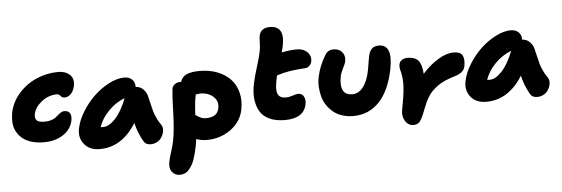

<svg xmlns="http://www.w3.org/2000/svg" viewBox="-61 -976 4357 1489"><g transform="rotate(-5 2118.0 -231.5)"><path d="M256.8 -34.2Q203.6 -34.2 160.9 -46.9Q118.2 -59.6 90.6 -82.3Q63 -105 45.7 -136.2Q28.3 -167.5 25.6 -204.6Q22.9 -241.7 29.8 -283.2Q46.4 -365.7 104.2 -431.6Q162.1 -497.6 243.4 -532.7Q324.7 -567.9 413.1 -567.9Q468.3 -567.9 502.2 -537.4Q536.1 -506.8 524.9 -449.2Q516.1 -408.7 493.9 -387.5Q471.7 -366.2 446.8 -366.2Q435.1 -366.2 426.8 -370.8Q418.5 -375.5 414.8 -381.1Q411.1 -386.7 404.5 -391.4Q397.9 -396 389.2 -396Q323.2 -396 269.3 -354Q215.3 -312 204.1 -258.8Q198.2 -228 212.6 -210.4Q227.1 -192.9 275.9 -192.9Q304.2 -192.9 326.2 -200Q348.1 -207 361.3 -217Q374.5 -227.1 385.5 -237.1Q396.5 -247.1 408.4 -254.2Q420.4 -261.2 434.1 -261.2Q462.9 -261.2 476.3 -241.9Q489.7 -222.7 481.9 -181.2Q466.8 -114.3 405.3 -74.2Q343.8 -34.2 256.8 -34.2Z M682.6 56.2Q603.5 56.2 562.3 4.9Q521 -46.4 535.6 -117.2Q548.3 -181.2 589.4 -247.3Q630.4 -313.5 684.1 -364.3Q737.8 -415 801 -447.5Q864.3 -480 919.4 -480Q957 -480 979.5 -458.7Q1002 -437.5 1001.5 -399.9Q1036.6 -398.4 1061 -373.5Q1085.4 -348.6 1091.8 -315.9Q1096.7 -297.4 1106 -256.8Q1115.2 -216.3 1120.8 -197.3Q1126.5 -178.2 1140.1 -147.9Q1153.8 -117.7 1173.3 -90.8Q1182.6 -78.1 1184.3 -59.8Q1186 -41.5 1179.4 -22Q1172.9 -2.4 1160.2 14.6Q1147.5 31.7 1126 42.5Q1104.5 53.2 1078.6 53.2Q1040 53.2 1024.4 23.9Q986.3 -41.5 966.8 -122.1Q856.4 56.2 682.6 56.2ZM723.6 -111.8Q770 -111.8 820.1 -166.3Q870.1 -220.7 908.7 -320.8Q837.9 -293.9 782 -236.8Q726.1 -179.7 703.6 -112.8Q709.5 -111.8 723.6 -111.8Z M1518.1 58.1Q1474.1 58.1 1434.1 43.9Q1430.2 76.2 1426.3 94.2Q1420.4 123.5 1415 144.8Q1409.7 166 1401.1 193.1Q1392.6 220.2 1381.8 239Q1371.1 257.8 1357.2 274.9Q1343.3 292 1324.5 300.5Q1305.7 309.1 1283.2 309.1Q1247.1 309.1 1223.9 280.3Q1200.7 251.5 1211.4 199.2Q1217.8 167.5 1232.4 123Q1247.1 78.6 1253.4 45.9Q1270.5 -39.1 1274.2 -172.1Q1277.8 -305.2 1284.2 -357.9Q1287.1 -379.9 1305.4 -394Q1323.7 -408.2 1349.1 -408.2Q1353.5 -408.2 1355.5 -407.2Q1369.1 -448.2 1405.3 -464.1Q1441.4 -480 1507.3 -480Q1583 -480 1644.5 -455.8Q1706.1 -431.6 1745.8 -389.2Q1785.6 -346.7 1801 -285.2Q1816.4 -223.6 1802.2 -151.9Q1791 -92.8 1750.5 -44.9Q1710 2.9 1648.7 30.5Q1587.4 58.1 1518.1 58.1ZM1495.1 -305.2Q1494.6 -305.2 1460.4 -300.8Q1446.8 -232.9 1443.4 -143.1Q1474.6 -121.6 1490.2 -116.2Q1505.9 -110.8 1523.4 -110.8Q1613.3 -110.8 1625.5 -179.2Q1636.7 -233.9 1597.4 -269.5Q1558.1 -305.2 1495.1 -305.2Z M2133.3 -43Q2064 -43 2014.9 -64.9Q1965.8 -86.9 1941.2 -127.2Q1916.5 -167.5 1909.9 -223.6Q1903.3 -279.8 1918 -348.1Q1928.2 -397.9 1951.4 -471.7Q1974.6 -545.4 1982.9 -585.9Q1989.7 -618.2 1990.5 -657Q1991.2 -695.8 1994.1 -710Q2006.3 -772 2078.1 -772Q2135.3 -772 2158.4 -734.9Q2181.6 -697.8 2165 -613.8Q2161.1 -593.8 2153.3 -567.9Q2222.7 -581.1 2271 -581.1Q2322.8 -581.1 2353 -550.5Q2383.3 -520 2375 -478Q2372.1 -459.5 2358.2 -445.6Q2344.2 -431.6 2325.2 -430.2Q2254.4 -426.3 2204.3 -418.2Q2154.3 -410.2 2101.1 -393.1Q2094.7 -364.3 2093.3 -354Q2078.1 -279.8 2093.5 -248.3Q2108.9 -216.8 2154.3 -216.8Q2180.2 -216.8 2209.5 -226.8Q2238.8 -236.8 2251 -236.8Q2281.7 -236.8 2295.4 -211.7Q2309.1 -186.5 2302.2 -151.9Q2280.8 -43 2133.3 -43Z M2663.1 -27.8Q2617.2 -27.8 2577.6 -40.8Q2538.1 -53.7 2510 -76.7Q2481.9 -99.6 2460.4 -130.6Q2439 -161.6 2429 -198Q2418.9 -234.4 2416.3 -274.4Q2413.6 -314.5 2422.9 -355Q2439.9 -438.5 2488.3 -517.1Q2509.8 -556.2 2554.2 -556.2Q2599.1 -556.2 2622.8 -526.6Q2646.5 -497.1 2637.2 -453.1Q2634.8 -440.9 2616.5 -404.5Q2598.1 -368.2 2593.3 -342.8Q2579.6 -275.9 2597.7 -236.3Q2615.7 -196.8 2671.9 -196.8Q2720.7 -196.8 2755.9 -242.9Q2791 -289.1 2807.1 -370.1Q2812 -396 2816.9 -428.7Q2821.8 -461.4 2825.2 -477.1Q2833 -516.1 2852.3 -535.6Q2871.6 -555.2 2910.2 -555.2Q2960.9 -555.2 2980.5 -509.5Q3000 -463.9 2981 -365.2Q2948.2 -200.2 2866.7 -114Q2785.2 -27.8 2663.1 -27.8Z M3122.1 82Q3082.5 82 3058.6 44.2Q3034.7 6.3 3044.9 -44.9Q3066.4 -151.4 3070.3 -216.1Q3074.2 -280.8 3062 -333Q3054.7 -357.9 3053.7 -371.1Q3052.7 -384.3 3055.7 -397.9Q3059.1 -417 3077.6 -429Q3096.2 -440.9 3120.6 -440.9Q3177.7 -440.9 3204.3 -410.9Q3231 -380.9 3235.8 -306.2Q3294.9 -373 3360.1 -412.1Q3425.3 -451.2 3480 -451.2Q3533.7 -451.2 3549.6 -421.1Q3565.4 -391.1 3554.7 -335.9Q3544.9 -287.1 3474.6 -267.1Q3431.2 -254.4 3396.5 -239Q3361.8 -223.6 3336.4 -204.6Q3311 -185.5 3292.7 -167.2Q3274.4 -148.9 3259.8 -123.5Q3245.1 -98.1 3235.6 -77.4Q3226.1 -56.6 3214.8 -25.9Q3189.5 40 3172.4 61Q3155.3 82 3122.1 82Z M3700.7 -47.9Q3621.6 -47.9 3580.3 -99.1Q3539.1 -150.4 3553.7 -221.2Q3566.4 -285.2 3607.4 -351.3Q3648.4 -417.5 3702.1 -468.3Q3755.9 -519 3819.1 -551.5Q3882.3 -584 3937.5 -584Q3974.1 -584 3997.1 -562.5Q4020 -541 4019.5 -503.9Q4054.7 -502.4 4079.1 -477.5Q4103.5 -452.6 4109.9 -419.9Q4114.7 -401.4 4124 -360.8Q4133.3 -320.3 4138.9 -301.3Q4144.5 -282.2 4158.2 -252Q4171.9 -221.7 4191.4 -194.8Q4200.7 -182.1 4202.4 -163.8Q4204.1 -145.5 4197.5 -126Q4190.9 -106.4 4178.2 -89.4Q4165.5 -72.3 4144 -61.5Q4122.6 -50.8 4096.7 -50.8Q4058.1 -50.8 4042.5 -80.1Q4004.4 -145.5 3984.9 -226.1Q3874.5 -47.9 3700.7 -47.9ZM3741.7 -215.8Q3788.1 -215.8 3838.1 -270.3Q3888.2 -324.7 3926.8 -424.8Q3856 -397.9 3800 -340.8Q3744.1 -283.7 3721.7 -216.8Q3727.5 -215.8 3741.7 -215.8Z"/></g></svg>

Font: Shantell Sans Bouncy
Style: Italic
Weight: 800
Italic angle: -11.31°
Designer: Stephen Nixon, Anya Danilova, Shantell Martin
Foundry: Arrow Type
Version: Version 1.006;[9816181b4]